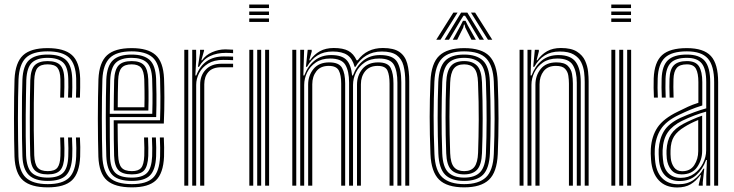

<svg xmlns="http://www.w3.org/2000/svg" viewBox="-20 -820 3240 848"><path d="M191 7.5Q117.2 7.5 82.1 -23Q47 -53.5 44 -127.8Q43 -160.2 42.4 -204.4Q41.8 -248.5 41.8 -296.8Q41.8 -345 42.4 -390.4Q43 -435.8 44.2 -470.5Q47.8 -544 81.8 -575.8Q115.8 -607.5 190 -607.5Q263.2 -607.5 297.5 -577.1Q331.8 -546.8 334 -473.8Q334.2 -456 334.1 -432.9Q334 -409.8 333 -388.8H315.5Q317.5 -430.8 316.5 -473Q314.5 -537.5 285.2 -565.4Q256 -593.2 190 -593.2Q123.8 -593.2 94.2 -564.4Q64.8 -535.5 61.8 -469.5Q60.5 -434 59.9 -388.9Q59.2 -343.8 59.2 -296.2Q59.2 -248.8 59.9 -205.2Q60.5 -161.8 61.5 -129.2Q64 -64 94.5 -35.4Q125 -6.8 191 -6.8Q256 -6.8 284.9 -34.8Q313.8 -62.8 316.5 -128.5Q317.2 -147 317.1 -166.1Q317 -185.2 315.5 -212.8H333Q334.2 -190 334.5 -170.5Q334.8 -151 334 -128Q331 -55.5 298.1 -24Q265.2 7.5 191 7.5ZM191 -21Q133.8 -21 107.4 -47.1Q81 -73.2 79 -130Q77.8 -164 77.2 -208.6Q76.8 -253.2 76.8 -301Q76.8 -348.8 77.2 -392.6Q77.8 -436.5 79 -468.5Q81.8 -530.2 108.4 -554.6Q135 -579 190 -579Q246 -579 271.6 -554.9Q297.2 -530.8 299 -472.5Q299.5 -455.2 299.4 -433.8Q299.2 -412.2 298 -388.8H280.5Q281.8 -413 281.9 -434.8Q282 -456.5 281.5 -472Q280.2 -524.2 258.1 -544.4Q236 -564.5 190 -564.5Q144.5 -564.5 121.6 -543.8Q98.8 -523 96.2 -467.2Q95.5 -442.5 94.8 -401.8Q94 -361 93.6 -313.1Q93.2 -265.2 93.6 -218.2Q94 -171.2 95.2 -133.8Q97.8 -78.5 120.4 -57Q143 -35.5 191 -35.5Q236.8 -35.5 258.1 -56.1Q279.5 -76.8 281.5 -129.2Q282.2 -146.5 282.1 -165.4Q282 -184.2 280.5 -212.8H298Q299.5 -182.8 299.6 -164.6Q299.8 -146.5 299 -129Q296.2 -70.5 271.9 -45.8Q247.5 -21 191 -21ZM191 -49.8Q151.5 -49.8 133.2 -68.2Q115 -86.8 113.5 -134.2Q112.5 -167 112 -210Q111.5 -253 111.6 -299.2Q111.8 -345.5 112.2 -389Q112.8 -432.5 113.8 -466.2Q115.8 -514.8 134.1 -532.5Q152.5 -550.2 190 -550.2Q229 -550.2 246.1 -532.4Q263.2 -514.5 264.2 -470.5Q264.5 -455.5 264.4 -435.4Q264.2 -415.2 263 -388.8H245.8Q246.8 -414.8 246.9 -435.1Q247 -455.5 246.8 -470Q246 -505.8 233.6 -520.8Q221.2 -535.8 190 -535.8Q159.5 -535.8 146.1 -520.5Q132.8 -505.2 131.2 -465.5Q130 -424.2 129.4 -365.2Q128.8 -306.2 129.2 -244.6Q129.8 -183 131.2 -134.2Q132.8 -95.8 146 -80Q159.2 -64.2 191 -64.2Q221.8 -64.2 233.6 -79.5Q245.5 -94.8 246.8 -131.5Q247.2 -149 247.2 -166.1Q247.2 -183.2 245.8 -212.8H263Q264.5 -185.5 264.6 -165.8Q264.8 -146 264.2 -131.2Q262.5 -86.2 246 -68Q229.5 -49.8 191 -49.8Z M562.5 7.5Q487.8 7.5 452.6 -23.1Q417.5 -53.8 414.5 -127.8Q413.5 -160.2 412.9 -204.4Q412.2 -248.5 412.2 -296.8Q412.2 -345 412.9 -390.4Q413.5 -435.8 414.8 -470.5Q418.2 -544 452.6 -575.8Q487 -607.5 561.5 -607.5Q633.2 -607.5 667.2 -577.1Q701.2 -546.8 704.5 -473.2Q705.8 -443.2 706 -389.4Q706.2 -335.5 703.5 -274.5H499.5Q499.8 -195.8 501.8 -134Q503.2 -96 516.5 -80.1Q529.8 -64.2 562.5 -64.2Q591.8 -64.2 603.6 -78.8Q615.5 -93.2 617.2 -132Q618.5 -162.8 616.2 -212.8H633.8Q636 -162.5 634.8 -131.2Q632.8 -85.5 616.6 -67.6Q600.5 -49.8 562.5 -49.8Q521 -49.8 503.2 -68.4Q485.5 -87 484 -132.2Q483 -161.2 482.6 -205.5Q482.2 -249.8 482.2 -288.8H686.8Q688.8 -343.8 688.5 -393.6Q688.2 -443.5 687 -472.8Q684 -540.2 653.5 -566.8Q623 -593.2 561.5 -593.2Q494.8 -593.2 465 -564.1Q435.2 -535 432.2 -469.5Q431 -434 430.4 -388.9Q429.8 -343.8 429.8 -296.1Q429.8 -248.5 430.4 -205Q431 -161.5 432 -129.2Q434.8 -62.5 465.1 -34.6Q495.5 -6.8 562.5 -6.8Q627.2 -6.8 655.6 -34.5Q684 -62.2 687 -128.8Q687.8 -145.2 687.4 -167.6Q687 -190 686 -212.8H703.5Q704.5 -192.2 704.9 -169.4Q705.2 -146.5 704.5 -128Q701.2 -54.5 668.6 -23.5Q636 7.5 562.5 7.5ZM562.5 -21Q504.2 -21 478.1 -45.5Q452 -70 449.5 -130Q448.2 -163.8 447.8 -208.5Q447.2 -253.2 447.2 -301Q447.2 -348.8 447.8 -392.5Q448.2 -436.2 449.5 -468.2Q452.2 -529 478.8 -554Q505.2 -579 561.5 -579Q614.5 -579 640.6 -555.6Q666.8 -532.2 669.5 -472.2Q670.5 -448.2 671 -403.1Q671.5 -358 669.8 -303H464.8Q464.8 -253 465 -214.1Q465.2 -175.2 466 -131.2Q466.8 -79.5 488.4 -57.5Q510 -35.5 562.5 -35.5Q608 -35.5 628.8 -55.8Q649.5 -76 652 -129.8Q653.5 -163 651 -212.8H668.5Q669.8 -190 670 -168.4Q670.2 -146.8 669.5 -129.2Q666.8 -69.8 642.6 -45.4Q618.5 -21 562.5 -21ZM464.8 -317.5H652.5Q654 -365.5 653.5 -407.4Q653 -449.2 652 -471.8Q649.8 -524.8 627.6 -544.6Q605.5 -564.5 561.5 -564.5Q514 -564.5 491.6 -542.9Q469.2 -521.2 466.8 -467.2Q466 -443.8 465.5 -402.1Q465 -360.5 464.8 -317.5ZM482.2 -331.8Q482.5 -361.8 482.9 -397.6Q483.2 -433.5 484.2 -466.2Q486.2 -512.5 504.1 -531.4Q522 -550.2 561.5 -550.2Q599.5 -550.2 616.1 -532.1Q632.8 -514 634.8 -470.2Q635.5 -452.8 636 -415.4Q636.5 -378 635.2 -331.8ZM500 -346.2H617.8Q618.8 -386 618.2 -420.4Q617.8 -454.8 617.2 -469.8Q615.5 -506.8 602.8 -521.2Q590 -535.8 561.5 -535.8Q530.5 -535.8 516.9 -520.1Q503.2 -504.5 501.8 -465.5Q501 -439.5 500.5 -410.2Q500 -381 500 -346.2Z M854.2 -525 863.5 -585.5V-600H881.2V-595.8L869.2 -553.8H872.5Q888 -576.8 916.6 -589.4Q945.2 -602 975.8 -602Q989 -602 1009.5 -600.5V-585.2Q993.8 -586.5 977 -586.5Q937.5 -586.5 907.5 -572.1Q877.5 -557.8 859 -525ZM829 0V-600H846.2L846.5 -558L842.8 -486.8H847Q878.8 -570.8 968.5 -570.8Q979.5 -570.8 991.2 -570.5Q1003 -570.2 1009.5 -569.8V-554.2Q1002.2 -554.8 989.8 -555.1Q977.2 -555.5 965.5 -555.5Q925.2 -555.5 898.9 -539Q872.5 -522.5 859.5 -497.1Q846.5 -471.8 846.5 -445V0ZM794 0V-600H811.5V0ZM864 0V-446.5Q864 -486.8 888.8 -512.6Q913.5 -538.5 958.2 -538.5H1009.5V-523Q997.8 -523 984.1 -523Q970.5 -523 958.2 -523Q918.8 -523 900.5 -502.2Q882.2 -481.5 882.2 -447.8V0Z M1080.8 -784.5V-800H1168V-784.5ZM1080.8 -753.8V-769.2H1168V-753.8ZM1080.8 -723V-738.5H1168V-723ZM1151 0V-600H1168.5V0ZM1081.2 0V-600H1098.5V0ZM1116 0V-600H1133.5V0Z M1770 0V-458Q1770 -500 1762.1 -530.1Q1754.2 -560.2 1731.9 -576.4Q1709.5 -592.5 1666.2 -592.5Q1626.8 -592.5 1597.4 -574.5Q1568 -556.5 1550.2 -525H1546.2Q1536.8 -561 1514.1 -576.8Q1491.5 -592.5 1449 -592.5Q1409.8 -592.5 1382.1 -575.1Q1354.5 -557.8 1336 -525H1331.2L1339 -600H1356.5L1356.8 -592.5L1345.8 -553.8H1349.5Q1367.5 -579.8 1393 -593.9Q1418.5 -608 1454.2 -608Q1495 -608 1518.4 -595.4Q1541.8 -582.8 1555 -553.8H1559.8Q1599.8 -608 1671.2 -608Q1719.5 -608 1744.5 -590.4Q1769.5 -572.8 1778.5 -539.9Q1787.5 -507 1787.5 -461.2V0ZM1271 0V-600H1288.5V0ZM1306 0V-600H1323.2L1319.8 -486.8H1324Q1339.2 -528.2 1369.4 -552.6Q1399.5 -577 1444.2 -576.8Q1489.8 -576.5 1510.1 -555.5Q1530.5 -534.5 1535.2 -486.8H1538.8Q1554 -528.2 1584.8 -552.8Q1615.5 -577.2 1660.2 -576.8Q1716.5 -576.5 1734.5 -545.9Q1752.5 -515.2 1752.5 -457V0H1735.2V-455Q1735.2 -506.2 1719.8 -533.9Q1704.2 -561.5 1654.5 -561.5Q1616.2 -561.5 1590.6 -544Q1565 -526.5 1552.1 -499.8Q1539.2 -473 1539.2 -445V0H1521.8V-455Q1521.8 -506.2 1505.1 -533.9Q1488.5 -561.5 1438.2 -561.5Q1400.2 -561.5 1374.8 -544Q1349.2 -526.5 1336.4 -499.8Q1323.5 -473 1323.5 -445V0ZM1341 0V-446.5Q1341 -486.2 1364.6 -515.4Q1388.2 -544.5 1434.5 -544.5Q1477.2 -544.5 1490.9 -520Q1504.5 -495.5 1504.5 -451.8V0H1487V-450.8Q1487 -488.5 1476.2 -508.8Q1465.5 -529 1432 -529Q1395.8 -529 1377.5 -505.6Q1359.2 -482.2 1359.2 -447.8V0ZM1556.8 0V-446.2Q1556.8 -486.2 1580.6 -515.4Q1604.5 -544.5 1650.5 -544.5Q1693.2 -544.5 1705.5 -519.8Q1717.8 -495 1717.8 -451.8V0H1700.5V-450.8Q1700.5 -487.2 1691.4 -508.1Q1682.2 -529 1648 -529Q1612 -529 1593 -505.6Q1574 -482.2 1574 -447.8V0Z M2030 7.5Q1953.8 7.5 1919.1 -26.9Q1884.5 -61.2 1881.2 -139.5Q1877.8 -226.8 1877.8 -303.5Q1877.8 -380.2 1881.2 -461.2Q1884.8 -540.8 1920.2 -574.1Q1955.8 -607.5 2030 -607.5Q2106.8 -607.5 2140.9 -572.9Q2175 -538.2 2178.2 -460.2Q2181.8 -372.8 2181.8 -296Q2181.8 -219.2 2178.5 -139Q2174.8 -59 2139.2 -25.8Q2103.8 7.5 2030 7.5ZM2030 -6.8Q2094.2 -6.8 2126 -36.6Q2157.8 -66.5 2161 -139.5Q2164.2 -219.5 2164.4 -294.5Q2164.5 -369.5 2161 -459.5Q2158 -528.8 2128.4 -561Q2098.8 -593.2 2030 -593.2Q1963 -593.2 1932.4 -562.1Q1901.8 -531 1898.5 -458.5Q1895.5 -386.8 1895.2 -308.9Q1895 -231 1898.8 -139.2Q1901.8 -65 1934.5 -35.9Q1967.2 -6.8 2030 -6.8ZM2030 -21Q1973 -21 1945.9 -48.6Q1918.8 -76.2 1916 -142.2Q1913 -217.5 1912.9 -298.6Q1912.8 -379.8 1915.8 -457.8Q1918.8 -523.2 1945.6 -551.1Q1972.5 -579 2030 -579Q2084.8 -579 2112.8 -552.6Q2140.8 -526.2 2143.5 -460.2Q2146.8 -375 2146.9 -297.9Q2147 -220.8 2143.8 -142.5Q2140.8 -76.2 2113.8 -48.6Q2086.8 -21 2030 -21ZM2030 -35.5Q2077.8 -35.5 2100.8 -59.8Q2123.8 -84 2126.2 -143Q2129 -210.2 2129.2 -289.9Q2129.5 -369.5 2126.2 -457Q2124 -516.8 2100.5 -540.6Q2077 -564.5 2030 -564.5Q1982 -564.5 1959 -540.2Q1936 -516 1933.2 -457.2Q1930.8 -389.8 1930.4 -310.2Q1930 -230.8 1933.2 -142.5Q1935.8 -82.5 1959.6 -59Q1983.5 -35.5 2030 -35.5ZM2030 -49.8Q1992.2 -49.8 1972.5 -70.4Q1952.8 -91 1950.8 -143.2Q1944.8 -301 1950.8 -456.2Q1953 -506.8 1971.6 -528.5Q1990.2 -550.2 2030 -550.2Q2067.2 -550.2 2087 -529.9Q2106.8 -509.5 2108.8 -456.8Q2114.8 -293.2 2108.8 -143.8Q2106.8 -92.5 2087.8 -71.1Q2068.8 -49.8 2030 -49.8ZM2030 -64.2Q2061.2 -64.2 2075.5 -83.2Q2089.8 -102.2 2091.5 -144.8Q2094 -214.8 2094.4 -291.1Q2094.8 -367.5 2091.2 -456Q2089.8 -499.8 2074.8 -517.8Q2059.8 -535.8 2030 -535.8Q1998.2 -535.8 1984.1 -516.6Q1970 -497.5 1968.2 -455.5Q1965 -378 1965.1 -304.5Q1965.2 -231 1968.2 -143.8Q1970 -99.5 1985.2 -81.9Q2000.5 -64.2 2030 -64.2ZM1906.8 -644.5 1982.2 -764.2H2000.8L1925.5 -644.5ZM1943.5 -644.5 2016.5 -764.2H2044.2L2117.5 -644.5H2098L2048.5 -727.5L2034 -750.5H2027L2012.5 -727.5L1963 -644.5ZM2135.2 -644.5 2060.2 -764.2H2078.5L2154.2 -644.5ZM1979.8 -644.5 2015.2 -709 2024.8 -728.2H2036.2L2045.5 -709L2081.8 -644.5H2062.2L2035 -698.2L2032 -711.2H2029L2026 -698.2L1999.2 -644.5Z M2562.5 0V-458Q2562.5 -477.5 2559.9 -500.6Q2557.2 -523.8 2547 -544.8Q2536.8 -565.8 2514.2 -579.1Q2491.8 -592.5 2452.2 -592.5Q2413.2 -592.5 2385.8 -575.1Q2358.2 -557.8 2339.8 -525H2335L2342.2 -600H2359.8L2360 -593L2350 -553.8H2353.2Q2371.2 -579.8 2396.5 -593.9Q2421.8 -608 2457.2 -608Q2503 -608 2528.1 -592Q2553.2 -576 2564.1 -552Q2575 -528 2577.4 -503.2Q2579.8 -478.5 2579.8 -461.2V0ZM2274.8 0V-600H2292.2V0ZM2309.8 0V-600H2327L2323.5 -486.8H2327.8Q2343 -528.2 2373 -552.8Q2403 -577.2 2447.5 -576.8Q2501.2 -576.5 2523.1 -546Q2545 -515.5 2545 -457V0H2527.5V-455Q2527.5 -504 2509.9 -532.8Q2492.2 -561.5 2441.5 -561.5Q2403.5 -561.5 2378.1 -544Q2352.8 -526.5 2340 -499.8Q2327.2 -473 2327.2 -445V0ZM2344.8 0V-446.5Q2344.8 -486.2 2368.1 -515.4Q2391.5 -544.5 2437.8 -544.5Q2472.2 -544.5 2487.5 -529.5Q2502.8 -514.5 2506.5 -493Q2510.2 -471.5 2510.2 -451.8V0H2492.8V-450.8Q2492.8 -467.5 2490.1 -485.6Q2487.5 -503.8 2475.5 -516.4Q2463.5 -529 2435.2 -529Q2399 -529 2381 -505.6Q2363 -482.2 2363 -447.8V0Z M2679.8 -784.5V-800H2767V-784.5ZM2679.8 -753.8V-769.2H2767V-753.8ZM2679.8 -723V-738.5H2767V-723ZM2750 0V-600H2767.5V0ZM2680.2 0V-600H2697.5V0ZM2715 0V-600H2732.5V0Z M3134.2 0V-457Q3134.2 -530 3106.2 -561.6Q3078.2 -593.2 3013.8 -593.2Q2947 -593.2 2917 -565.4Q2887 -537.5 2884.8 -473Q2883.2 -432.5 2885.5 -388.8H2868.2Q2867 -411 2866.8 -431.8Q2866.5 -452.5 2867.2 -473.8Q2870 -545.5 2904.1 -576.5Q2938.2 -607.5 3013.8 -607.5Q3087.8 -607.5 3119.8 -572.6Q3151.8 -537.8 3151.8 -457V0ZM3099.5 0V-42L3102.2 -113.2H3098.5Q3084 -73 3055 -46.6Q3026 -20.2 2980.8 -20.5Q2941.5 -20.5 2917.5 -45Q2893.5 -69.5 2890.2 -117Q2889.5 -129 2889.1 -139.6Q2888.8 -150.2 2889.2 -160.2Q2892.2 -207.8 2913 -241.5Q2933.8 -275.2 2985.8 -299.8Q3015 -313 3045.6 -324.2Q3076.2 -335.5 3099.2 -341.5V-457Q3099.2 -514.8 3079.5 -539.6Q3059.8 -564.5 3013.8 -564.5Q2965.2 -564.5 2943.2 -543Q2921.2 -521.5 2919.5 -472Q2918.2 -432.8 2920.2 -388.8H2903Q2900.8 -434.5 2902.2 -472.5Q2904.2 -529.5 2930.1 -554.2Q2956 -579 3013.8 -579Q3069 -579 3092.9 -550.8Q3116.8 -522.5 3116.8 -457V0ZM2970.8 8Q2919.2 8 2889.5 -23.8Q2859.8 -55.5 2855.5 -114.2Q2853.2 -143.5 2854.5 -163.2Q2858 -218.5 2884.2 -257.5Q2910.5 -296.5 2973.5 -326.8Q2999.8 -339.8 3019.1 -348.8Q3038.5 -357.8 3064.5 -366V-457.2Q3064.5 -495.8 3054 -515.8Q3043.5 -535.8 3013.8 -535.8Q2982.2 -535.8 2968.9 -520Q2955.5 -504.2 2954.5 -470Q2954 -456.8 2954 -435.9Q2954 -415 2955 -388.8H2937.5Q2936.5 -417 2936.5 -436.4Q2936.5 -455.8 2937 -471.5Q2938.5 -514.5 2956.9 -532.4Q2975.2 -550.2 3013.8 -550.2Q3052.5 -550.2 3067.1 -527.1Q3081.8 -504 3081.8 -457.2V-354.2Q3052.5 -345.2 3027.9 -334.9Q3003.2 -324.5 2979.5 -313Q2921.8 -285.8 2898.5 -249.2Q2875.2 -212.8 2872 -161.8Q2871.2 -150.8 2871.6 -139.5Q2872 -128.2 2873 -115.8Q2876.8 -62.5 2903.5 -34.4Q2930.2 -6.2 2976 -6.2Q3016.5 -6.2 3043.8 -25.8Q3071 -45.2 3086.8 -75H3090.5L3083.8 -14.5V0H3066.2L3066 -4.2L3076 -46.2H3072.8Q3054.2 -20.2 3030.2 -6.1Q3006.2 8 2970.8 8ZM2986.5 -34.5Q3020.8 -34.5 3045.9 -52.9Q3071 -71.2 3084.9 -99.1Q3098.8 -127 3098.8 -155.2V-327Q3075 -320.5 3046.6 -309.8Q3018.2 -299 2992 -286.2Q2950.2 -265.2 2929.5 -235.6Q2908.8 -206 2906.5 -157Q2906 -146.8 2906.5 -137.4Q2907 -128 2907.8 -118.5Q2910.5 -77 2931.2 -55.8Q2952 -34.5 2986.5 -34.5ZM2990.5 -49.8Q2961 -49.8 2944.8 -69.6Q2928.5 -89.5 2925 -119.8Q2923.2 -140.8 2923.8 -155.8Q2926 -199.5 2943.5 -226.4Q2961 -253.2 2998 -273Q3015.8 -282.5 3037.9 -292.2Q3060 -302 3081.2 -309.2V-153.5Q3081.2 -113.8 3058.9 -81.8Q3036.5 -49.8 2990.5 -49.8ZM2993 -63.8Q3029 -63.8 3046.4 -90.8Q3063.8 -117.8 3063.8 -152.2V-290Q3028.5 -275.5 3003.8 -259.8Q2971.5 -240.5 2957 -217.5Q2942.5 -194.5 2941.5 -155.8Q2941.2 -147.8 2941.4 -139.1Q2941.5 -130.5 2942.5 -121.5Q2944.8 -98 2957.1 -80.9Q2969.5 -63.8 2993 -63.8Z"/></svg>

Font: Big Shoulders Inline Display SemiBold
Style: Regular
Weight: 600
Designer: Patric King
Foundry: XO Type Co
Version: Version 1.000